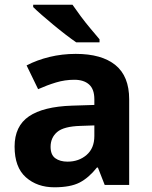

<svg xmlns="http://www.w3.org/2000/svg" viewBox="-20 -786 644 816"><path d="M302 -557Q412 -557 470.5 -509.5Q529 -462 529 -364V0H425L396 -74H392Q357 -30 318 -10Q279 10 211 10Q138 10 90 -32.5Q42 -75 42 -163Q42 -250 103 -291.5Q164 -333 286 -337L381 -340V-364Q381 -407 358.5 -427Q336 -447 296 -447Q256 -447 218 -435.5Q180 -424 142 -407L93 -508Q137 -531 190.5 -544Q244 -557 302 -557ZM323 -251Q251 -249 223 -225Q195 -201 195 -162Q195 -128 215 -113.5Q235 -99 267 -99Q315 -99 348 -127.5Q381 -156 381 -208V-253ZM288 -766Q303 -744 323.5 -716.5Q344 -689 365.5 -663.5Q387 -638 403 -619V-606H304Q285 -619 259.5 -638.5Q234 -658 207.5 -680Q181 -702 158 -722Q135 -742 121 -756V-766Z"/></svg>

Font: Noto Sans Tai Tham
Style: Bold
Weight: 700
Designer: Monotype Design Team 2013. Revised by David WIlliams 2020
Foundry: Monotype Imaging Inc.
Version: Version 2.002; ttfautohint (v1.8.4.7-5d5b)